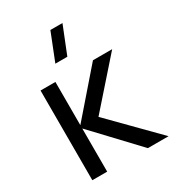

<svg xmlns="http://www.w3.org/2000/svg" viewBox="-189 -895 906 1001"><g transform="rotate(-30 264.0 -394.0)"><path d="M278.3 -622.6H206.1L271.5 -787.6H344.2ZM69.3 0V-540H158.7V-279.8L384.8 -540H500.5L262.2 -270L528.3 0H403.8L158.7 -259.8V0Z"/></g></svg>

Font: Vela Sans Med
Style: Regular
Weight: 500
Designer: Principal design: Mikhail Sharanda - project Manrope.
Design modification: Ravid Balaliev
Foundry: Mikhail Sharanda
Version: Version 1.001